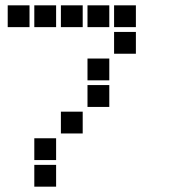

<svg xmlns="http://www.w3.org/2000/svg" viewBox="-20 -711 640 722"><path d="M10 -691Q9 -691 9 -691Q9 -691 9 -690V-610Q9 -609 9 -609Q9 -609 10 -609H90Q91 -609 91 -609Q91 -609 91 -610V-690Q91 -691 91 -691Q91 -691 90 -691ZM110 -691Q109 -691 109 -691Q109 -691 109 -690V-610Q109 -609 109 -609Q109 -609 110 -609H190Q191 -609 191 -609Q191 -609 191 -610V-690Q191 -691 191 -691Q191 -691 190 -691ZM210 -691Q209 -691 209 -691Q209 -691 209 -690V-610Q209 -609 209 -609Q209 -609 210 -609H290Q291 -609 291 -609Q291 -609 291 -610V-690Q291 -691 291 -691Q291 -691 290 -691ZM310 -691Q309 -691 309 -691Q309 -691 309 -690V-610Q309 -609 309 -609Q309 -609 310 -609H390Q391 -609 391 -609Q391 -609 391 -610V-690Q391 -691 391 -691Q391 -691 390 -691ZM410 -691Q409 -691 409 -691Q409 -691 409 -690V-610Q409 -609 409 -609Q409 -609 410 -609H490Q491 -609 491 -609Q491 -609 491 -610V-690Q491 -691 491 -691Q491 -691 490 -691ZM410 -591Q409 -591 409 -591Q409 -591 409 -590V-510Q409 -509 409 -509Q409 -509 410 -509H490Q491 -509 491 -509Q491 -509 491 -510V-590Q491 -591 491 -591Q491 -591 490 -591ZM310 -491Q309 -491 309 -491Q309 -491 309 -490V-410Q309 -409 309 -409Q309 -409 310 -409H390Q391 -409 391 -409Q391 -409 391 -410V-490Q391 -491 391 -491Q391 -491 390 -491ZM310 -391Q309 -391 309 -391Q309 -391 309 -390V-310Q309 -309 309 -309Q309 -309 310 -309H390Q391 -309 391 -309Q391 -309 391 -310V-390Q391 -391 391 -391Q391 -391 390 -391ZM210 -291Q209 -291 209 -291Q209 -291 209 -290V-210Q209 -209 209 -209Q209 -209 210 -209H290Q291 -209 291 -209Q291 -209 291 -210V-290Q291 -291 291 -291Q291 -291 290 -291ZM110 -191Q109 -191 109 -191Q109 -191 109 -190V-110Q109 -109 109 -109Q109 -109 110 -109H190Q191 -109 191 -109Q191 -109 191 -110V-190Q191 -191 191 -191Q191 -191 190 -191ZM110 -91Q109 -91 109 -91Q109 -91 109 -90V-10Q109 -9 109 -9Q109 -9 110 -9H190Q191 -9 191 -9Q191 -9 191 -10V-90Q191 -91 191 -91Q191 -91 190 -91Z"/></svg>

Font: Doto ExtraBold
Style: Regular
Weight: 800
Monospace: yes
Version: Version 1.000